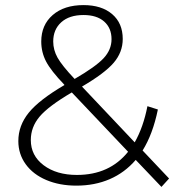

<svg xmlns="http://www.w3.org/2000/svg" viewBox="-20 -724 695 754"><path d="M614 10 644 -23 540 -133C566.7 -175.7 586.7 -229.3 600 -294L559 -307C548.3 -252.3 531.7 -205 509 -165L302 -384C361.3 -418.7 402.8 -449.8 426.5 -477.5C450.2 -505.2 462 -536.3 462 -571C462 -612.3 448.2 -644.8 420.5 -668.5C392.8 -692.2 355.3 -704 308 -704C257.3 -704 217 -691 187 -665C157 -639 142 -604.3 142 -561C142 -533 148.3 -506.8 161 -482.5C173.7 -458.2 197.3 -428 232 -392L233 -390C167 -351.3 120.3 -315.2 93 -281.5C65.7 -247.8 52 -210.7 52 -170C52 -136 61.7 -105.7 81 -79C100.3 -52.3 127.3 -31.7 162 -17C196.7 -2.3 236 5 280 5C328 5 371.7 -3.5 411 -20.5C450.3 -37.5 484.3 -62.7 513 -96ZM206 -497.5C194.7 -517.8 189 -539 189 -561C189 -592.3 199.5 -617.5 220.5 -636.5C241.5 -655.5 270.7 -665 308 -665C342.7 -665 369.7 -656.5 389 -639.5C408.3 -622.5 418 -599.3 418 -570C418 -542.7 407.7 -517.8 387 -495.5C366.3 -473.2 328.3 -446 273 -414C239.7 -449.3 217.3 -477.2 206 -497.5ZM483 -128C434.3 -67.3 367.3 -37 282 -37C228.7 -37 185.2 -49.7 151.5 -75C117.8 -100.3 101 -133.3 101 -174C101 -208 112.5 -238.7 135.5 -266C158.5 -293.3 200.7 -325 262 -361Z"/></svg>

Font: Montserrat Custom ExtraLight
Style: Regular
Weight: 300
Designer: Julieta Ulanovsky
Foundry: Julieta Ulanovsky
Version: Version 7.200